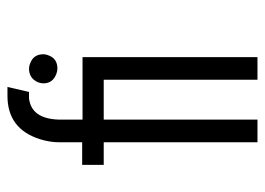

<svg xmlns="http://www.w3.org/2000/svg" viewBox="-119 -601 720 522"><g transform="rotate(-90 241.0 -340.0)"><path d="M53.7 -418H115.2V0H176.8V-418H285.2V0H346.7V-475.6H176.8V-539.1Q178.7 -614.3 234.4 -621.1H252L265.6 -679.7H241.2Q152.3 -679.7 124 -592.8Q115.2 -565.4 115.2 -539.1V-476.6H53.7ZM275.4 -582Q275.4 -556.6 300.8 -546.9Q308.6 -543.9 315.4 -543.9Q342.8 -543.9 351.6 -568.4Q354.5 -575.2 354.5 -582Q354.5 -609.4 329.1 -618.2Q322.3 -621.1 315.4 -621.1Q289.1 -621.1 278.3 -596.7Q275.4 -588.9 275.4 -582Z"/></g></svg>

Font: Post No Bills Jaffna Medium
Style: Regular
Weight: 500
Designer: Kosala Senevirathne, Siva Puranthara, Lasantha Premarathna, Tharique Azeez
Foundry: Mooniak
Version: Version 1.220 ; ttfautohint (v1.6)